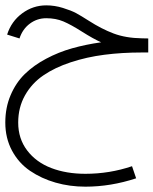

<svg xmlns="http://www.w3.org/2000/svg" viewBox="-26 -387 582 728"><path d="M47.9 -241.2 1 -255.9Q17.1 -306.2 58.1 -336.4Q99.1 -366.7 149.4 -366.7Q181.2 -366.7 212.6 -356.9Q244.1 -347.2 262.7 -337.2Q281.2 -327.1 311 -308.1Q358.9 -277.3 404.8 -260Q450.7 -242.7 512.2 -241.7L536.1 -241.2V-188H511.7Q436.5 -188 369.9 -179.4Q303.2 -170.9 242.4 -150.9Q181.6 -130.9 137.9 -100.8Q94.2 -70.8 68.6 -25.1Q43 20.5 43 77.6Q43 138.7 76.9 183.3Q110.8 228 168 250Q225.1 272 297.9 272Q389.2 272 474.6 243.2L490.2 289.1Q394 320.8 297.9 320.8Q238.3 320.8 184.6 305.4Q130.9 290 87.9 260.7Q44.9 231.4 19.5 184.1Q-5.9 136.7 -5.9 77.6Q-5.9 21 14.2 -26.1Q34.2 -73.2 67.9 -106.2Q101.6 -139.2 148.9 -164.3Q196.3 -189.5 247.6 -203.9Q298.8 -218.3 357.4 -226.6Q327.1 -240.2 284.7 -267.1Q243.2 -293.5 214.4 -305.7Q185.5 -317.9 149.4 -317.9Q114.7 -317.9 87.2 -297.4Q59.6 -276.9 47.9 -241.2Z"/></svg>

Font: AzarMehrMonospaced
Style: SerifRegular
Weight: 1
Designer: Amin Abedi
Version: Version 1.00